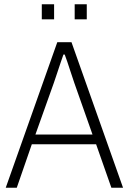

<svg xmlns="http://www.w3.org/2000/svg" viewBox="-20 -885 607 905"><path d="M7 0 250 -686H317L560 0H505L433 -205H130L59 0ZM147 -251H416L330 -495Q327 -505 321.5 -520.5Q316 -536 310 -555Q304 -574 297.5 -593Q291 -612 285 -628H279Q273 -611 265 -587.5Q257 -564 249 -539.5Q241 -515 234 -495ZM177 -794V-865H235V-794ZM332 -794V-865H389V-794Z"/></svg>

Font: Archivo SemiCondensed Thin
Style: Regular
Weight: 250
Width: 4
Designer: Hector Gatti
Foundry: Omnibus-Type
Version: Version 2.001